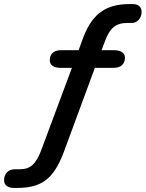

<svg xmlns="http://www.w3.org/2000/svg" viewBox="-57 -735 717 945"><path d="M11 190H25C143 190 205 151 256 16L410 -401H502C539 -401 558 -421 558 -451C558 -473 540 -488 503 -488H443L458 -528C483 -598 513 -622 570 -622H592C620 -622 640 -648 640 -676C640 -698 627 -715 596 -715H581C452 -715 390 -656 347 -535L330 -488H243C207 -488 188 -469 188 -438C188 -417 205 -401 242 -401H297L146 4C120 74 91 98 41 98H16C-18 98 -37 122 -37 152C-37 174 -21 190 11 190Z"/></svg>

Font: SN Pro Semibold
Style: Italic
Weight: 600
Italic angle: -9°
Designer: Tobias Whetton
Foundry: Supernotes
Version: Version 1.001;Glyphs 3.2 (3249)